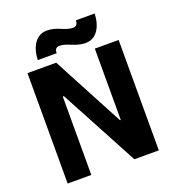

<svg xmlns="http://www.w3.org/2000/svg" viewBox="-158 -1022 1040 1144"><g transform="rotate(-20 362.5 -449.5)"><path d="M356 -878C330 -889 304 -899 268 -899C201 -899 162 -839 158 -752H278C278 -770 283 -788 308 -788C331 -788 352 -780 374 -771C400 -761 426 -750 462 -750C529 -750 568 -810 572 -897H453C452 -879 447 -861 422 -861C399 -861 378 -869 356 -878ZM74 0H224V-497H231L497 0H652V-700H501V-248H496L256 -700H74Z"/></g></svg>

Font: Fixel Text Bold
Style: Bold
Weight: 700
Width: 4
Designer: AlfaBravo + MacPaw
Foundry: Kyrylo Tkachov, Marchela Mozhyna, Serhii Makarenko, Maria Weinstein, Zakhar Kryvoshyya
Version: Version 1.211